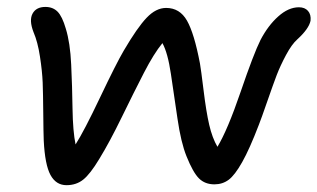

<svg xmlns="http://www.w3.org/2000/svg" viewBox="-20 -504 921 557"><path d="M172.9 33.2Q142.6 33.2 126.5 3.7Q110.4 -25.9 106.9 -96.2Q106 -119.6 105.5 -175.5Q105 -231.4 103.8 -264.4Q102.5 -297.4 95.9 -340.1Q89.4 -382.8 77.1 -411.1Q64 -445.3 74.5 -464.6Q85 -483.9 111.8 -483.9Q133.3 -483.9 147 -470.2Q160.6 -456.5 170.9 -420.9Q183.6 -379.9 186.5 -316.9Q189.5 -253.9 190.4 -188.5Q191.4 -123 199.2 -85Q223.6 -123 270.5 -221.7Q317.4 -320.3 338.9 -356.9Q378.4 -424.3 405.5 -452.6Q432.6 -481 461.9 -481Q501.5 -481 522.5 -444.1Q543.5 -407.2 560.1 -319.8Q563 -303.7 570.6 -241.9Q578.1 -180.2 586.9 -142.1Q595.7 -104 610.8 -78.1Q640.1 -126.5 678 -237.3Q715.8 -348.1 735.8 -388.2Q757.8 -430.2 787.4 -456.5Q816.9 -482.9 847.2 -482.9Q864.3 -482.9 873.5 -472.4Q882.8 -461.9 880.9 -443.8Q876 -420.4 842.8 -390.1Q826.7 -376 809.8 -344.5Q793 -313 782.7 -286.1Q772.5 -259.3 755.4 -210Q738.3 -160.6 731 -142.1Q704.1 -71.8 682.6 -33.7Q661.1 4.4 643.3 17.6Q625.5 30.8 602.1 30.8Q574.7 30.8 557.4 13.7Q540 -3.4 521 -50.8Q504.9 -90.8 494.9 -159.7Q484.9 -228.5 475.8 -289.6Q466.8 -350.6 451.2 -378.9Q426.3 -348.6 397.5 -292.7Q368.7 -236.8 333.5 -164.6Q298.3 -92.3 268.1 -43Q241.7 1 221.4 17.1Q201.2 33.2 172.9 33.2Z"/></svg>

Font: Shantell Sans Bouncy
Style: Italic
Weight: 400
Italic angle: -11.31°
Designer: Stephen Nixon, Anya Danilova, Shantell Martin
Foundry: Arrow Type
Version: Version 1.006;[9816181b4]